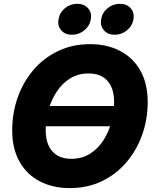

<svg xmlns="http://www.w3.org/2000/svg" viewBox="-20 -968 799 999"><path d="M642.1 -416.5 626 -311H167.5L183.1 -416.5ZM342.8 10.7Q254.4 10.7 186.8 -24.7Q119.1 -60.1 81.3 -127.4Q43.5 -194.8 43.5 -290Q43.5 -379.9 72 -460.7Q100.6 -541.5 153.8 -604Q207 -666.5 282 -702.4Q356.9 -738.3 449.2 -738.3Q537.1 -738.3 604.7 -703.1Q672.4 -668 710.4 -600.6Q748.5 -533.2 748.5 -437Q748.5 -346.7 719.5 -265.9Q690.4 -185.1 637 -122.6Q583.5 -60.1 509 -24.7Q434.6 10.7 342.8 10.7ZM350.6 -141.6Q406.2 -141.6 448.2 -168Q490.2 -194.3 518.1 -238Q545.9 -281.7 559.8 -333.7Q573.7 -385.7 573.7 -437Q573.7 -485.4 558.1 -518.6Q542.5 -551.8 513.2 -568.8Q483.9 -585.9 441.9 -585.9Q386.2 -585.9 344.2 -559.6Q302.2 -533.2 274.2 -489.7Q246.1 -446.3 231.9 -394.3Q217.8 -342.3 217.8 -291Q217.8 -242.2 233.6 -209Q249.5 -175.8 279.1 -158.7Q308.6 -141.6 350.6 -141.6ZM576.7 -787.1Q541 -787.1 520.8 -810.3Q500.5 -833.5 506.3 -867.7Q511.7 -902.3 539.8 -925.3Q567.9 -948.2 603.5 -948.2Q639.6 -948.2 659.9 -925.3Q680.2 -902.3 674.3 -867.7Q668.9 -833.5 640.6 -810.3Q612.3 -787.1 576.7 -787.1ZM354.5 -787.1Q318.8 -787.1 298.6 -810.3Q278.3 -833.5 284.7 -867.7Q290 -902.3 317.9 -925.3Q345.7 -948.2 381.3 -948.2Q417.5 -948.2 438 -925.3Q458.5 -902.3 452.6 -867.7Q446.8 -833.5 418.7 -810.3Q390.6 -787.1 354.5 -787.1Z"/></svg>

Font: Inter 24pt ExtraBold
Style: Italic
Weight: 800
Italic angle: -9.3988°
Designer: Rasmus Andersson
Foundry: rsms
Version: Version 4.001;git-66647c0bb